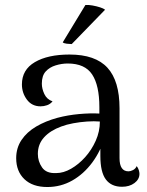

<svg xmlns="http://www.w3.org/2000/svg" viewBox="-20 -740 590 771"><path d="M470 10Q427 10 405 -19.5Q383 -49 383 -114V-203L402 -194Q385 -134 350.5 -87.5Q316 -41 270 -15Q224 11 170 11Q111 11 78 -20.5Q45 -52 45 -105Q45 -146 66.5 -178Q88 -210 125.5 -232Q163 -254 211 -267Q253 -278 297.5 -282Q342 -286 379 -284V-310Q379 -397 350 -441Q321 -485 252 -485Q228 -485 203.5 -477.5Q179 -470 163.5 -453Q148 -436 148 -404Q148 -384 158 -362.5Q168 -341 191 -333Q182 -322 169 -317.5Q156 -313 143 -313Q108 -313 88 -340Q68 -367 68 -401Q68 -460 120 -490.5Q172 -521 259 -521Q363 -521 411.5 -468Q460 -415 460 -305V-105Q460 -52 496 -52Q504 -52 514 -57Q524 -62 529 -73Q535 -65 537.5 -56.5Q540 -48 540 -42Q540 -20 520 -5Q500 10 470 10ZM206 -45Q235 -45 265.5 -62.5Q296 -80 322 -109Q348 -138 364.5 -175Q381 -212 381 -252Q358 -254 329.5 -252Q301 -250 274 -245Q247 -240 226 -232Q182 -216 157 -188.5Q132 -161 132 -122Q132 -92 149 -67.5Q166 -43 206 -45ZM402 -701 268 -563Q260 -563 248 -564.5Q236 -566 232 -570L323 -720Q335 -721 351.5 -718Q368 -715 382 -710.5Q396 -706 402 -701Z"/></svg>

Font: Arima Thin
Style: Regular
Weight: 400
Version: Version 1.100